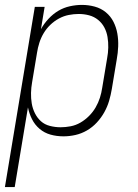

<svg xmlns="http://www.w3.org/2000/svg" viewBox="-43 -548 563 783"><path d="M-23 215 99 -520H139L124 -429Q136 -451 154.5 -471Q173 -491 195 -504Q217 -517 242 -522.5Q267 -528 291 -528Q318 -528 343.5 -521Q369 -514 388.5 -498Q408 -482 419.5 -459.5Q431 -437 435.5 -411.5Q440 -386 439 -359Q438 -332 433 -305L413 -185Q409 -161 402 -137Q395 -113 382.5 -90.5Q370 -68 352 -48.5Q334 -29 311.5 -16Q289 -3 264.5 2.5Q240 8 216 8Q188 8 163 1Q138 -6 118.5 -22.5Q99 -39 87.5 -62Q76 -85 71 -110L17 215ZM204 -29Q224 -29 245 -33Q266 -37 285 -48Q304 -59 320 -75Q336 -91 347 -110Q358 -129 364.5 -149.5Q371 -170 374 -191L394 -311Q398 -332 398.5 -354Q399 -376 395.5 -397Q392 -418 382.5 -436Q373 -454 357 -467Q341 -480 320.5 -485.5Q300 -491 278 -491Q258 -491 237.5 -487Q217 -483 197.5 -472.5Q178 -462 162 -446.5Q146 -431 135 -412.5Q124 -394 117.5 -373.5Q111 -353 108 -333L88 -213Q84 -191 83.5 -169Q83 -147 86.5 -126Q90 -105 99.5 -86Q109 -67 124 -53.5Q139 -40 160.5 -34.5Q182 -29 204 -29Z"/></svg>

Font: Iosevka Term Curly Extralight
Style: Italic
Weight: 200
Italic angle: -9°
Designer: Belleve Invis
Foundry: Belleve Invis
Version: Version 32.3.0